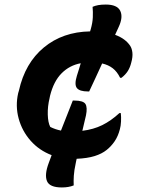

<svg xmlns="http://www.w3.org/2000/svg" viewBox="-20 -731 640 844"><path d="M300 -289H306Q346 -289 355.5 -274Q365 -259 358 -224Q354 -207 350 -190Q346 -173 342 -156Q391 -162 429.5 -181Q468 -200 505 -234H511Q513 -217 512 -197Q511 -177 507 -163Q499 -132 484 -110Q469 -88 449 -72Q428 -55 396 -45Q364 -35 317 -33Q316 -29 315 -24Q314 -19 313 -14Q306 18 304.5 41.5Q303 65 304 84Q282 93 252 93Q198 93 186.5 65Q175 37 194 -14Q200 -31 207 -49Q152 -70 114.5 -112.5Q77 -155 62 -210Q47 -265 60 -322L63 -332Q90 -454 173 -522.5Q256 -591 376 -593Q378 -598 379 -603Q387 -631 388 -655Q389 -679 387 -701Q398 -706 412 -708.5Q426 -711 445 -711Q495 -711 508.5 -683.5Q522 -656 502 -613Q498 -604 494 -595.5Q490 -587 486 -578Q510 -569 526 -557Q542 -545 552 -530Q560 -518 562 -499.5Q564 -481 557 -456Q552 -435 542 -419Q532 -403 514 -389H508Q495 -416 475.5 -431Q456 -446 429 -452Q415 -421 400.5 -390Q386 -359 372 -329H366Q330 -329 318 -344Q306 -359 318 -398Q322 -411 326.5 -425Q331 -439 335 -453Q286 -444 251 -409Q216 -374 200 -310L198 -300Q189 -263 190 -227.5Q191 -192 201 -173Q223 -162 248 -157Q261 -190 274 -223Q287 -256 300 -289Z"/></svg>

Font: Recursive Sn Csl St
Style: Bold Italic
Weight: 700
Italic angle: -15°
Version: Version 1.079;hotconv 1.0.112;makeotfexe 2.5.65598; ttfautoh